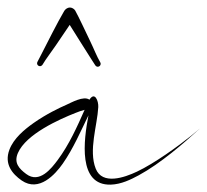

<svg xmlns="http://www.w3.org/2000/svg" viewBox="-20 -495 554 514"><path d="M167.1 -474.9C160.8 -474.9 154.8 -470.4 152 -465.8C134.4 -436.1 105.1 -377.8 89.2 -346.7C84.3 -337.2 81.9 -332.3 81 -330.9C80.2 -329.5 79.2 -327.6 79.2 -325.6C79.2 -321.3 82.7 -317.8 87 -317.8C89.4 -317.8 92.4 -319.5 93.7 -321.6C93.6 -321.4 93.9 -321.9 93.9 -321.9C103.3 -337.8 115.8 -353.5 130.1 -374.5C142.5 -392.8 155.6 -412.1 166.6 -428.4C184.1 -400.6 208.1 -362 224.5 -336.5C230.3 -327.5 233.3 -323.1 234.1 -321.6C235.6 -318.9 238.2 -316.3 241.7 -316.3C246 -316.3 249.5 -319.8 249.5 -324.1C249.5 -325.2 249.1 -326.9 248.5 -327.9C248.6 -327.7 248.4 -328.2 248.4 -328.2C239 -344.1 231.9 -363.1 220.9 -385.9C209.8 -408.9 190.6 -450.2 181.4 -466.6C178.8 -471.2 172.4 -474.9 167.1 -474.9ZM514.1 -150.2 514.1 -150.2H514.1H514.1C514.1 -150.2 504.1 -141.5 490.9 -130.9C457.3 -104 393.9 -57.8 346.6 -35.5C313.1 -19.6 253.9 0.9 236.3 -43.4C216.7 -92.6 240.5 -159.2 243.1 -208.4C244 -224.7 233.8 -250.8 219.4 -228.1C203.9 -239.4 170.6 -220.1 158.4 -214.8C139.1 -206.4 103.4 -189.3 70.2 -165.9C45 -148.1 16.7 -124.6 5.2 -94.3C-9.4 -55.6 13.1 -29.3 37.9 -11.9C84.6 20.4 128 -28.4 148 -56.9C176.2 -97.2 196.7 -145.1 216.8 -186.2C204.1 -119.8 187.9 1.8 276.6 -0.7C304.8 -1.7 330 -14.2 351.5 -25.8C410 -57.5 472.1 -111.8 513.5 -149.5C513.8 -149.8 514.2 -150.2 514.2 -150.2L514.2 -150.2V-150.2V-150.2C514.2 -150.2 514.2 -150.2 514.2 -150.2V-150.2V-150.2C514.2 -150.2 514.2 -150.2 514.2 -150.2V-150.2V-150.2V-150.2V-150.2V-150.2V-150.2C514.2 -150.2 514.2 -150.2 514.2 -150.2V-150.2V-150.2C514.2 -150.2 514.2 -150.2 514.2 -150.2H514.2H514.2L514.2 -150.2H514.2H514.2C514.2 -150.2 514.2 -150.2 514.2 -150.2H514.2H514.2H514.1H514.1H514.1H514.1H514.1C514.1 -150.2 514.1 -150.2 514.1 -150.2H514.1ZM206.5 -201C186.5 -155.7 165.3 -108.3 134.5 -66.7C117.8 -44.2 85.6 -2.6 50.2 -29.2C30.5 -43.8 16.7 -59.4 27.9 -85.3C49.6 -135.9 139 -175.8 182.4 -192.8C188.7 -195.3 198.5 -199.1 206.5 -201Z"/></svg>

Font: Sinatra
Style: Regular
Weight: 400
Designer: Fahmi
Version: Version 0.1